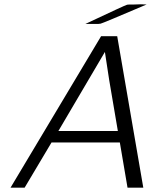

<svg xmlns="http://www.w3.org/2000/svg" viewBox="-20 -871 715 891"><path d="M28.8 0 449.2 -703.1H523.9L645 0H571.8L536.1 -210H219.2L94.2 0ZM251 -263.2H526.9L486.8 -499L466.8 -629.9ZM376 -759.8Q560.1 -846.7 569.8 -849.1Q574.7 -850.1 581.1 -850.1H603Q607.9 -850.1 618.4 -850.6Q628.9 -851.1 633.8 -851.1Q650.9 -851.1 660.2 -850.1Q454.1 -762.2 446.8 -761.2Q443.8 -760.3 435.1 -759.8Z"/></svg>

Font: CMU Bright
Style: Oblique
Weight: 500
Italic angle: -12°
Version: Version 0.7.0